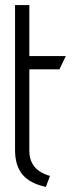

<svg xmlns="http://www.w3.org/2000/svg" viewBox="-20 -720 303 753"><path d="M95 -130V-448H213L238 -500H95V-700H39V-132Q39 -70 68.5 -35Q98 0 160 13L176 -30Q152 -37 134 -49Q116 -61 105.5 -81Q95 -101 95 -130Z"/></svg>

Font: AdventPro_ExpandedRegular
Style: ExpandedRegular
Weight: 400
Width: 7
Designer: VivaRado, Andreas Kalpakidis
Foundry: VivaRado, Andreas Kalpakidis
Version: Version 3.000